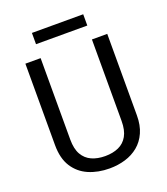

<svg xmlns="http://www.w3.org/2000/svg" viewBox="-156 -970 944 1087"><g transform="rotate(-20 316.5 -426.0)"><path d="M473.6 -793.9H164.6V-861.8H473.6ZM563.5 -710.9V-220.2Q563.5 -160.2 543.9 -116.7Q524.4 -73.2 490.5 -45.2Q456.5 -17.1 411.9 -3.7Q367.2 9.8 316.9 9.8Q247.1 9.8 191.2 -14.4Q135.3 -38.6 102.8 -89.4Q70.3 -140.1 70.3 -220.2V-710.9H162.1V-220.2Q162.1 -164.1 181.6 -129.9Q201.2 -95.7 236.1 -80.1Q271 -64.5 316.9 -64.5Q363.3 -64.5 397.9 -80.1Q432.6 -95.7 451.9 -129.9Q471.2 -164.1 471.2 -220.2V-710.9Z"/></g></svg>

Font: Robert Sans Medium
Style: Regular
Weight: 500
Designer: Christian Robertson (extended by Adam Twardoch)
Foundry: Google
Version: Version 12.135;April 2, 2019;FontCreator 11.5.0.2425 64-bit;